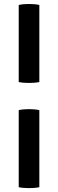

<svg xmlns="http://www.w3.org/2000/svg" viewBox="-20 -799 292 964"><path d="M74 -246Q86 -249 101 -250Q116 -251 126 -251Q138 -251 151.5 -250Q165 -249 177.5 -246V141Q165 143.5 151.5 144.5Q138 145.5 126 145.5Q116 145.5 101 144.5Q86 143.5 74 141ZM74 -774Q86 -777 101 -778Q116 -779 126 -779Q138 -779 151.5 -778Q165 -777 177.5 -774V-387Q165 -384.5 151.5 -383.5Q138 -382.5 126 -382.5Q116 -382.5 101 -383.5Q86 -384.5 74 -387Z"/></svg>

Font: Signika Negative Medium
Style: Regular
Weight: 500
Designer: Anna Giedry
Foundry: Anna Giedry
Version: Version 2.001